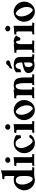

<svg xmlns="http://www.w3.org/2000/svg" viewBox="1616 -2354 751 4022"><g transform="rotate(-90 1991.0 -342.5)"><path d="M232.9 12.2Q170.4 12.2 120.8 -20Q71.3 -52.2 43.7 -103.3Q16.1 -154.3 16.1 -214.8Q16.1 -262.7 43.7 -313.7Q71.3 -364.7 120.8 -397.2Q170.4 -429.7 232.9 -429.7Q296.4 -429.7 315.4 -417V-585.4Q315.4 -607.4 310.8 -615.5Q306.2 -623.5 302.5 -624.8Q298.8 -626 293.9 -626H246.6L255.9 -668.5Q315.4 -668.5 336.9 -672.4Q348.1 -674.3 433.6 -698.2V-82.5Q433.6 -60.5 438 -52.5Q442.4 -44.4 446 -43.2Q449.7 -42 454.6 -42H502.4L492.7 0.5Q424.8 0.5 392.6 -1.5Q375 -2.4 360.8 -2.4Q320.8 -2.4 284.2 5.9Q261.2 12.2 232.9 12.2ZM254.9 -32.7Q280.3 -32.7 299.3 -72.3Q314 -103.5 315.4 -155.3V-251Q315.4 -345.2 273.4 -371.6Q250 -386.2 226.6 -386.2Q212.4 -386.2 201.2 -383.8Q165.5 -374.5 147.5 -322.3Q136.2 -289.6 136.2 -247.6Q136.2 -227.5 142.6 -189.9Q168 -96.2 206.5 -58.1Q233.4 -32.7 254.9 -32.7Z M768.6 0.5Q730.5 0.5 637.2 -2.4Q567.9 0.5 524.9 0.5L534.7 -42H570.3Q582.5 -42 586.9 -45.4Q591.3 -48.8 591.3 -76.7V-335.4Q591.3 -357.4 586.7 -365.5Q582 -373.5 578.6 -374.8Q575.2 -376 570.3 -376H522.5L532.2 -418.5Q592.3 -418.5 709.5 -432.1V-82.5Q709.5 -60.5 714.1 -52.5Q718.8 -44.4 722.2 -43.2Q725.6 -42 730.5 -42H778.3ZM650.4 -501.5Q622.6 -501.5 606.9 -518.6Q591.3 -535.6 591.3 -555.2Q591.3 -574.2 606.9 -591.3Q622.6 -608.4 650.4 -608.4Q678.2 -608.4 693.8 -591.3Q709.5 -574.2 709.5 -555.2Q709.5 -535.6 693.8 -518.6Q678.2 -501.5 650.4 -501.5Z M1005.4 12.7Q944.3 12.7 896 -19Q847.7 -50.8 821 -100.1Q794.4 -149.4 794.4 -208.5Q794.4 -274.4 826.7 -326.7Q890.6 -429.2 1013.2 -429.2Q1045.9 -429.2 1078.6 -420.2Q1111.3 -411.1 1136 -399.9Q1160.6 -388.7 1170.4 -378.4V-288.1L1115.2 -275.9Q1104.5 -312 1087.2 -335.9Q1069.8 -359.9 1048.3 -375.5Q1026.9 -391.1 1006.8 -391.1Q970.2 -391.1 956.5 -386.2Q944.8 -381.3 926.3 -359.1Q907.7 -336.9 901.9 -291.5Q900.9 -283.2 900.9 -273.9Q900.9 -232.9 923.3 -174.3Q969.2 -75.2 1013.7 -48.3Q1039.1 -32.7 1050.8 -32.7Q1076.7 -42 1091.8 -58.6Q1108.4 -76.7 1112.8 -86.9Q1122.1 -104.5 1144 -104.5Q1162.1 -104.5 1169.9 -95.2Q1177.7 -85.9 1177.7 -79.6Q1177.7 -75.2 1168 -60.8Q1158.2 -46.4 1137.5 -29.5Q1116.7 -12.7 1083.7 0Q1050.8 12.7 1005.4 12.7Z M1460.9 0.5Q1422.9 0.5 1329.6 -2.4Q1260.3 0.5 1217.3 0.5L1227.1 -42H1262.7Q1274.9 -42 1279.3 -45.4Q1283.7 -48.8 1283.7 -76.7V-335.4Q1283.7 -357.4 1279.1 -365.5Q1274.4 -373.5 1271 -374.8Q1267.6 -376 1262.7 -376H1214.8L1224.6 -418.5Q1284.7 -418.5 1401.9 -432.1V-82.5Q1401.9 -60.5 1406.5 -52.5Q1411.1 -44.4 1414.6 -43.2Q1418 -42 1422.9 -42H1470.7ZM1342.8 -501.5Q1314.9 -501.5 1299.3 -518.6Q1283.7 -535.6 1283.7 -555.2Q1283.7 -574.2 1299.3 -591.3Q1314.9 -608.4 1342.8 -608.4Q1370.6 -608.4 1386.2 -591.3Q1401.9 -574.2 1401.9 -555.2Q1401.9 -535.6 1386.2 -518.6Q1370.6 -501.5 1342.8 -501.5Z M1700.2 12.2Q1638.2 12.2 1589.6 -21Q1541 -54.2 1513.9 -105.2Q1486.8 -156.2 1486.8 -215.3Q1486.8 -273.9 1515.1 -322.3Q1543.5 -370.6 1591.8 -400.4Q1640.1 -430.2 1696.8 -430.2Q1751.5 -430.2 1800 -400.1Q1848.6 -370.1 1877.9 -321.5Q1907.2 -272.9 1907.2 -214.4Q1907.2 -155.3 1881.6 -104.5Q1856 -53.7 1808.6 -20.8Q1761.2 12.2 1700.2 12.2ZM1734.4 -30.3Q1795.9 -60.1 1795.9 -153.3Q1795.9 -170.9 1792.5 -202.1Q1789.1 -233.4 1766.4 -280.8Q1743.7 -328.1 1711.9 -357.4Q1680.2 -386.7 1655.8 -388.2Q1611.8 -365.7 1601.6 -310.1Q1597.7 -289.1 1597.7 -271Q1597.7 -228.5 1615.5 -175Q1633.3 -121.6 1670.4 -77.6Q1707.5 -33.7 1734.4 -30.3Z M2169.9 0Q2130.9 -0.5 2053.7 -2.9Q1988.3 0 1941.4 0L1951.2 -42.5H1986.8Q1999 -42.5 2003.4 -45.9Q2007.8 -49.3 2007.8 -77.1V-335.9Q2007.8 -357.9 2003.4 -366Q1999 -374 1995.4 -375.2Q1991.7 -376.5 1986.8 -376.5H1939L1948.7 -418.9Q2008.8 -418.9 2126 -432.6V-413.1Q2160.6 -430.2 2206.5 -430.2Q2252.9 -430.2 2287.4 -419.7Q2321.8 -409.2 2342.3 -382.8Q2362.8 -356.4 2371.3 -313Q2379.9 -269.5 2379.9 -201.2V-83Q2379.9 -61 2384.5 -53Q2389.2 -44.9 2392.8 -43.7Q2396.5 -42.5 2401.4 -42.5H2448.7L2439.5 0Q2401.4 0 2307.6 -2.9Q2257.3 -0.5 2217.3 0L2227.1 -42.5H2240.7Q2252.9 -42.5 2257.3 -45.9Q2261.7 -49.3 2261.7 -77.1V-165Q2261.7 -247.1 2255.1 -293.9Q2248.5 -340.8 2238.3 -361.3Q2228 -381.8 2218.3 -385.7Q2208.5 -389.6 2196.8 -389.6Q2174.3 -389.6 2158.4 -372.6Q2142.6 -355.5 2134.3 -323.2Q2126 -291 2126 -253.9V-83Q2126 -61 2130.6 -53Q2135.3 -44.9 2138.7 -43.7Q2142.1 -42.5 2147 -42.5H2179.7Z M2647.9 5.9H2640.1Q2538.1 5.9 2495.1 -52.2Q2472.2 -83.5 2472.2 -123Q2472.2 -154.3 2490.2 -177.5Q2508.3 -200.7 2554.4 -217.8Q2600.6 -234.9 2681.6 -250.5L2686.5 -252Q2694.3 -255.4 2694.8 -257.3Q2694.8 -332 2674.1 -361.6Q2653.3 -391.1 2627.9 -391.1Q2595.7 -390.6 2578.9 -368.2Q2562 -345.7 2547.9 -288.6L2488.3 -273.9V-378.4Q2527.3 -427.7 2647 -430.2L2637.2 -429.7Q2789.6 -429.7 2805.7 -330.1Q2810.1 -303.7 2810.1 -278.3V-80.6Q2810.1 -41 2831.1 -41H2868.2L2858.9 1Q2759.8 1 2736.8 -13.7Q2703.1 3.9 2647.9 5.9ZM2654.3 -35.6Q2667 -35.6 2680.7 -53.7Q2694.3 -71.8 2694.3 -105V-212.4Q2668.9 -210.4 2645.3 -202.1Q2621.6 -193.8 2611.6 -182.4Q2601.6 -170.9 2599.4 -156Q2597.2 -141.1 2597.2 -127Q2597.2 -84.5 2614.3 -60.1Q2631.3 -35.6 2654.3 -35.6ZM2559.6 -457.5 2575.2 -513.2Q2586.4 -517.6 2589.1 -519.3Q2591.8 -521 2594.2 -521Q2609.9 -527.8 2626.2 -545.4Q2642.6 -563 2647 -569.8Q2652.8 -578.6 2668.5 -585.4Q2678.7 -589.4 2689.5 -589.4Q2725.1 -589.4 2734.9 -559.1Q2737.3 -552.7 2737.3 -546.9Q2737.3 -522.5 2710.4 -510.3L2703.6 -507.3Q2645.5 -494.6 2606.9 -477.5Z M3148.4 0.5Q3068.8 0.5 3040.5 -2Q3025.4 -2.9 3005.4 -2.9L2994.6 -2.4Q2968.3 0.5 2893.6 0.5L2903.8 -42H2938.5Q2950.7 -42 2955.3 -45.7Q2960 -49.3 2960 -76.7V-336.4Q2960 -358.4 2956.1 -365.5Q2952.1 -372.6 2937 -374.5H2891.6L2900.9 -415.5Q2960.4 -419.4 3077.6 -429.2V-415.5Q3104 -429.7 3142.1 -429.7Q3174.3 -429.7 3206.1 -416.5Q3237.8 -403.3 3256.3 -381.3L3258.3 -379.9L3215.3 -306.6Q3205.6 -290.5 3185.1 -290.5Q3167.5 -290.5 3159.2 -299.8Q3150.9 -309.1 3150.9 -316.4Q3150.9 -349.1 3142.1 -363.8Q3129.9 -385.3 3120.6 -385.3Q3117.2 -385.3 3108.4 -379.6Q3099.6 -374 3088.9 -349.6Q3078.1 -325.2 3078.1 -283.2Q3078.1 -277.8 3077.6 -273.4V-82.5Q3077.6 -60.1 3082.3 -52.2Q3086.9 -44.4 3090.6 -43.2Q3094.2 -42 3099.1 -42H3157.7Z M3521.5 0.5Q3483.4 0.5 3390.1 -2.4Q3320.8 0.5 3277.8 0.5L3287.6 -42H3323.2Q3335.4 -42 3339.8 -45.4Q3344.2 -48.8 3344.2 -76.7V-335.4Q3344.2 -357.4 3339.6 -365.5Q3335 -373.5 3331.5 -374.8Q3328.1 -376 3323.2 -376H3275.4L3285.2 -418.5Q3345.2 -418.5 3462.4 -432.1V-82.5Q3462.4 -60.5 3467 -52.5Q3471.7 -44.4 3475.1 -43.2Q3478.5 -42 3483.4 -42H3531.2ZM3403.3 -501.5Q3375.5 -501.5 3359.9 -518.6Q3344.2 -535.6 3344.2 -555.2Q3344.2 -574.2 3359.9 -591.3Q3375.5 -608.4 3403.3 -608.4Q3431.2 -608.4 3446.8 -591.3Q3462.4 -574.2 3462.4 -555.2Q3462.4 -535.6 3446.8 -518.6Q3431.2 -501.5 3403.3 -501.5Z M3760.7 12.2Q3698.7 12.2 3650.1 -21Q3601.6 -54.2 3574.5 -105.2Q3547.4 -156.2 3547.4 -215.3Q3547.4 -273.9 3575.7 -322.3Q3604 -370.6 3652.3 -400.4Q3700.7 -430.2 3757.3 -430.2Q3812 -430.2 3860.6 -400.1Q3909.2 -370.1 3938.5 -321.5Q3967.8 -272.9 3967.8 -214.4Q3967.8 -155.3 3942.1 -104.5Q3916.5 -53.7 3869.1 -20.8Q3821.8 12.2 3760.7 12.2ZM3794.9 -30.3Q3856.4 -60.1 3856.4 -153.3Q3856.4 -170.9 3853 -202.1Q3849.6 -233.4 3826.9 -280.8Q3804.2 -328.1 3772.5 -357.4Q3740.7 -386.7 3716.3 -388.2Q3672.4 -365.7 3662.1 -310.1Q3658.2 -289.1 3658.2 -271Q3658.2 -228.5 3676 -175Q3693.8 -121.6 3731 -77.6Q3768.1 -33.7 3794.9 -30.3Z"/></g></svg>

Font: Quaaykop
Style: Bold
Weight: 700
Designer: Tup Wanders
Foundry: Free font, DO NOT SELL
Version: Version 1.00;July 31, 2023;FontCreator 11.5.0.2430 64-bit